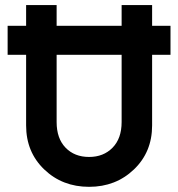

<svg xmlns="http://www.w3.org/2000/svg" viewBox="-20 -720 696 750"><path d="M328.1 9.8Q223.6 9.8 152.8 -58.1Q82 -126 82 -230V-505.9H9.8V-619.1H82V-700.2H201.2V-619.1H455.1V-700.2H574.2V-619.1H646V-505.9H574.2V-230Q574.2 -126 503.2 -58.1Q432.1 9.8 328.1 9.8ZM201.2 -243.2Q201.2 -179.2 236.1 -143.1Q271 -106.9 328.1 -106.9Q384.3 -106.9 419.7 -143.1Q455.1 -179.2 455.1 -243.2V-505.9H201.2Z"/></svg>

Font: Cakra Normal
Style: Regular
Weight: 400
Designer: Lucia Kollert, Vojtech Kollert
Foundry: OoM Type
Version: Version 1.000;Glyphs 3.1.1 (3148)